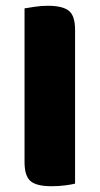

<svg xmlns="http://www.w3.org/2000/svg" viewBox="-20 -637 345 665"><path d="M159 8Q106 8 85.5 -10Q65 -28 65 -75V-608Q77 -610 100 -613.5Q123 -617 146 -617Q196 -617 218 -600Q240 -583 240 -534V-1Q229 2 206 5Q183 8 159 8Z"/></svg>

Font: Baloo Tammudu 2 ExtraBold
Style: Regular
Weight: 800
Designer: Maithili Shingre, Omkar Shende and Ek Type
Foundry: Ek Type
Version: Version 1.640;hotconv 1.0.111;makeotfexe 2.5.65597; ttfautoh